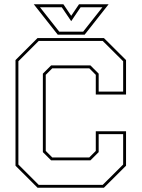

<svg xmlns="http://www.w3.org/2000/svg" viewBox="-20 -878 662 898"><path d="M155.5 0 52.5 -103V-597L155.5 -700H466L569.5 -597V-436H428V-528L397.5 -558.5H224.5L194 -528V-172L224.5 -141.5H397.5L428 -172V-264H569.5V-103L466 0ZM161 -13.5H460.5L556 -108.5V-250.5H441.5V-166.5L403 -128H219L180.5 -166.5V-533.5L219 -572H403L441.5 -533.5V-449.5H556V-591.5L460.5 -686.5H161L66 -591.5V-108.5ZM250 -716 138 -858H276.5L313 -804L349.5 -858H488L376 -716ZM257 -730H369L459 -844H357L313 -779L269 -844H167Z"/></svg>

Font: Tourney Thin Thin
Style: Regular
Weight: 250
Version: Version 1.015